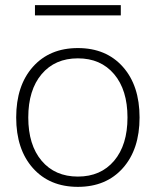

<svg xmlns="http://www.w3.org/2000/svg" viewBox="-20 -717 606 747"><path d="M116 -657V-697H450V-657ZM424 -428.5Q372 -490 283 -490Q194 -490 142 -428.5Q90 -367 90 -260Q90 -153 142 -91.5Q194 -30 283 -30Q372 -30 424 -91.5Q476 -153 476 -260Q476 -367 424 -428.5ZM458 -63Q393 10 283 10Q173 10 108 -63Q43 -136 43 -260Q43 -384 108 -457Q173 -530 283 -530Q393 -530 458 -457Q523 -384 523 -260Q523 -136 458 -63Z"/></svg>

Font: M PLUS 1p Light
Style: Regular
Weight: 300
Version: Version 1.061